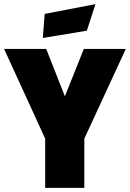

<svg xmlns="http://www.w3.org/2000/svg" viewBox="-27 -912 631 932"><path d="M192.3 0V-239L-7.2 -674.5H197.3L288 -444.4L379.8 -674.5H583.7L382.3 -239V0ZM180.9 -727.7 190 -844.5 436.4 -891.9 394.5 -763Z"/></svg>

Font: TitilliumWeb ExtraLight
Style: Regular
Weight: 400
Designer: Mohamed Gaber, Accademia di Belle Arti di Urbino and others
Foundry: Kief Type Foundry, Accademia di Belle Arti di Urbino and others
Version: Version 3.000; ttfautohint (v1.8.2)